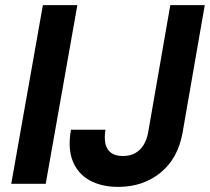

<svg xmlns="http://www.w3.org/2000/svg" viewBox="-20 -720 822 752"><path d="M24 0 148 -700H283L159 0ZM443 12Q377 12 330.5 -14Q284 -40 264.5 -90Q245 -140 258 -212H393Q388 -180 393 -157Q398 -134 415 -121.5Q432 -109 461 -109Q490 -109 510 -120.5Q530 -132 542.5 -152.5Q555 -173 560 -200L647 -700H782L695 -200Q677 -99 608.5 -43.5Q540 12 443 12Z"/></svg>

Font: DM Sans 17pt
Style: Bold Italic
Weight: 700
Italic angle: -10°
Version: Version 4.004;gftools[0.9.30]